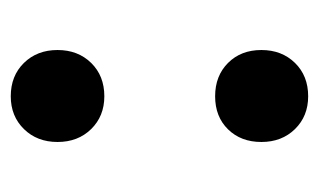

<svg xmlns="http://www.w3.org/2000/svg" viewBox="-138 -447 593 357"><g transform="rotate(-90 158.5 -268.5)"><path d="M158 -545Q196 -545 220 -520.5Q244 -496 244 -458Q244 -420 220 -395.5Q196 -371 158 -371Q121 -371 97 -395.5Q73 -420 73 -458Q73 -496 97 -520.5Q121 -545 158 -545ZM158 8Q121 8 97 -16.5Q73 -41 73 -79Q73 -117 96.5 -141Q120 -165 158 -165Q196 -165 220 -141Q244 -117 244 -79Q244 -41 220 -16.5Q196 8 158 8Z"/></g></svg>

Font: Montserrat arm
Style: Bold
Weight: 700
Designer: Julieta Ulanovsky
Foundry: Julieta Ulanovsky
Version: Version 6.000;PS 006.000;hotconv 1.0.88;makeotf.lib2.5.64775